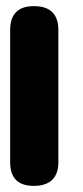

<svg xmlns="http://www.w3.org/2000/svg" viewBox="-20 -608 272 628"><path d="M170.9 -509.8V-77.1Q170.9 -39.1 150.4 -19.5Q129.9 0 90.8 0Q13.2 0 13.2 -77.1V-509.8Q13.2 -587.9 90.8 -587.9Q170.9 -587.9 170.9 -509.8Z"/></svg>

Font: BPreplay
Style: Bold
Weight: 700
Designer: Magenta/George Triantafyllakos
Foundry: Magenta/George Triantafyllakos
Version: Version 1.00